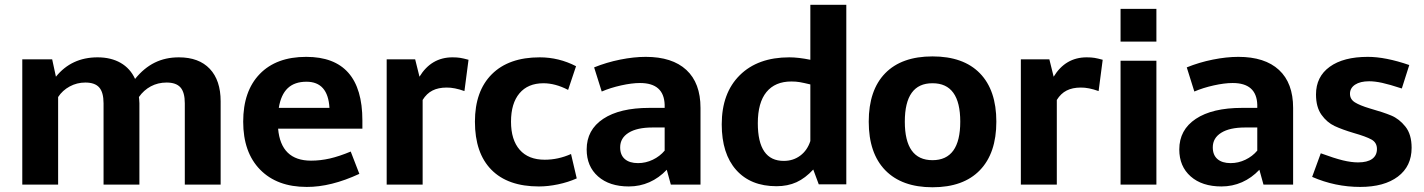

<svg xmlns="http://www.w3.org/2000/svg" viewBox="-20 -772 5954 803"><path d="M388.2 -532.2Q444.3 -532.2 484.6 -509Q524.9 -485.8 544.9 -441.9Q582 -487.8 627 -510Q671.9 -532.2 728 -532.2Q812 -532.2 857.4 -484.1Q902.8 -436 902.8 -348.1V0H752.9V-339.8Q752.9 -385.7 734.9 -406.2Q716.8 -426.8 676.8 -426.8Q640.6 -426.8 610.8 -410.9Q581.1 -395 561 -366.2Q561 -364.3 562 -357.2Q563 -350.1 563 -340.8V0H413.1V-339.8Q413.1 -385.7 395 -406.2Q377 -426.8 336.9 -426.8Q301.8 -426.8 271.5 -410.4Q241.2 -394 223.1 -366.2V0H73.2V-523.9H198.2L213.9 -451.2Q279.3 -532.2 388.2 -532.2Z M1280.8 -100.1Q1319.8 -100.1 1359.4 -109.1Q1398.9 -118.2 1446.8 -138.2L1482.9 -44.9Q1363.8 10.3 1262.7 9.8Q1138.7 9.8 1067.9 -62.5Q997.1 -134.8 997.1 -263.2Q997.1 -391.1 1066.4 -462.6Q1135.7 -534.2 1260.7 -534.2Q1495.6 -534.2 1495.6 -268.1V-233.9H1143.1Q1154.8 -100.1 1280.8 -100.1ZM1261.7 -430.2Q1211.9 -430.2 1183.3 -403.1Q1154.8 -376 1146 -320.8H1357.9Q1351.6 -430.2 1261.7 -430.2Z M1872.6 -532.2Q1891.6 -532.2 1905 -530Q1918.5 -527.8 1939.5 -522L1922.4 -391.1Q1880.4 -406.2 1848.1 -405.8Q1813 -405.8 1788.6 -393.3Q1764.2 -380.9 1747.6 -354V0H1597.2V-523.9H1716.3L1734.4 -451.2Q1783.7 -532.2 1872.6 -532.2Z M2389.2 -495.1 2356 -396Q2302.7 -423.8 2252.9 -423.8Q2188 -423.8 2152.6 -381.8Q2117.2 -339.8 2117.2 -263.2Q2117.2 -187 2153.6 -145.5Q2189.9 -104 2258.3 -104Q2314.5 -104 2368.2 -127.9L2392.1 -25.9Q2356 -9.8 2314 -1Q2272 7.8 2233.9 7.8Q2104 7.8 2035.2 -62Q1966.3 -131.8 1966.3 -263.2Q1966.3 -391.1 2037.1 -461.7Q2107.9 -532.2 2237.3 -532.2Q2317.4 -532.2 2389.2 -495.1Z M2909.7 -320.8V0H2785.6L2768.6 -62Q2736.3 -27.8 2696 -10Q2655.8 7.8 2609.9 7.8Q2528.8 7.8 2481.2 -34.2Q2433.6 -76.2 2433.6 -147Q2433.6 -229 2502.7 -274.9Q2571.8 -320.8 2695.8 -320.8H2759.8V-334Q2756.8 -424.8 2656.7 -424.8Q2622.6 -424.8 2577.6 -414.8Q2532.7 -404.8 2496.6 -389.2L2464.8 -490.2Q2516.6 -511.2 2573.7 -522.7Q2630.9 -534.2 2680.7 -534.2Q2791.5 -534.2 2850.6 -479.5Q2909.7 -424.8 2909.7 -320.8ZM2573.7 -155.8Q2573.7 -123.5 2593.3 -106.7Q2612.8 -89.8 2648.4 -89.8Q2680.7 -89.8 2710.2 -104Q2739.7 -118.2 2759.8 -142.1V-238.8H2708.5Q2644.5 -238.8 2609.1 -216.8Q2573.7 -194.8 2573.7 -155.8Z M3381.3 -63Q3348.1 -26.9 3311.3 -10Q3274.4 6.8 3227.5 6.8Q3119.6 6.8 3059.1 -61Q2998.5 -128.9 2998.5 -252Q2998.5 -382.8 3074 -457.5Q3149.4 -532.2 3281.2 -532.2Q3319.3 -532.2 3369.1 -522V-752H3519.5V-1H3404.3ZM3369.1 -182.1V-418.9Q3340.3 -425.8 3324.7 -428.5Q3309.1 -431.2 3289.6 -431.2Q3221.7 -431.2 3185.5 -387Q3149.4 -342.8 3149.4 -256.8Q3149.4 -98.6 3258.3 -99.1Q3297.4 -99.1 3326.9 -121.1Q3356.4 -143.1 3369.1 -182.1Z M4147 -263.2Q4147 -131.3 4078.1 -60.1Q4009.3 11.2 3879.9 11.2Q3752 11.2 3682.6 -59.8Q3613.3 -130.9 3613.3 -263.2Q3613.3 -395 3682.1 -465.6Q3751 -536.1 3879.9 -536.1Q4009.3 -536.1 4078.1 -465.6Q4147 -395 4147 -263.2ZM3764.2 -263.2Q3764.2 -102.1 3879.9 -102.1Q3996.1 -102.1 3996.1 -263.2Q3996.1 -424.3 3879.9 -423.8Q3764.2 -424.3 3764.2 -263.2Z M4524.9 -532.2Q4543.9 -532.2 4557.4 -530Q4570.8 -527.8 4591.8 -522L4574.7 -391.1Q4532.7 -406.2 4500.5 -405.8Q4465.3 -405.8 4440.9 -393.3Q4416.5 -380.9 4399.9 -354V0H4249.5V-523.9H4368.7L4386.7 -451.2Q4436 -532.2 4524.9 -532.2Z M4666.5 -734.9H4816.4V-598.1H4666.5ZM4666.5 -518.1H4816.4V0H4666.5Z M5388.2 -320.8V0H5264.2L5247.1 -62Q5214.8 -27.8 5174.6 -10Q5134.3 7.8 5088.4 7.8Q5007.3 7.8 4959.7 -34.2Q4912.1 -76.2 4912.1 -147Q4912.1 -229 4981.2 -274.9Q5050.3 -320.8 5174.3 -320.8H5238.3V-334Q5235.4 -424.8 5135.3 -424.8Q5101.1 -424.8 5056.2 -414.8Q5011.2 -404.8 4975.1 -389.2L4943.4 -490.2Q4995.1 -511.2 5052.2 -522.7Q5109.4 -534.2 5159.2 -534.2Q5270 -534.2 5329.1 -479.5Q5388.2 -424.8 5388.2 -320.8ZM5052.2 -155.8Q5052.2 -123.5 5071.8 -106.7Q5091.3 -89.8 5127 -89.8Q5159.2 -89.8 5188.7 -104Q5218.3 -118.2 5238.3 -142.1V-238.8H5187Q5123 -238.8 5087.6 -216.8Q5052.2 -194.8 5052.2 -155.8Z M5874 -500 5842.8 -401.9Q5791 -418.9 5760.5 -425.5Q5730 -432.1 5706.1 -432.1Q5668.9 -432.1 5647.5 -418Q5626 -403.8 5626 -379.9Q5626 -356.9 5646.5 -344Q5667 -331.1 5708 -318.8Q5765.1 -302.7 5798.6 -288.8Q5832 -274.9 5857.9 -242.4Q5883.8 -210 5883.8 -153.8Q5883.8 -76.7 5826.4 -33.4Q5769 9.8 5668.9 9.8Q5564 9.8 5467.8 -32.2L5503.9 -130.9Q5561 -109.9 5596.4 -101.3Q5631.8 -92.8 5659.7 -92.8Q5698.7 -92.8 5718.8 -107.4Q5738.8 -122.1 5738.8 -148.9Q5738.8 -175.8 5715.8 -188.5Q5692.9 -201.2 5641.6 -215.8Q5593.8 -230 5561.8 -244.9Q5529.8 -259.8 5506.8 -292Q5483.9 -324.2 5483.9 -377Q5483.9 -451.2 5541.3 -492.7Q5598.6 -534.2 5700.7 -534.2Q5774.9 -534.2 5874 -500Z"/></svg>

Font: Sarala
Style: Bold
Weight: 700
Designer: Andres Torresi
Foundry: Huerta Tipografica
Version: Version 1.004;PS 001.003;hotconv 1.0.70;makeotf.lib2.5.58329